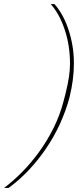

<svg xmlns="http://www.w3.org/2000/svg" viewBox="-118 -780 411 938"><path d="M-98 138Q-54 105 -10 60.5Q34 16 73.5 -38.5Q113 -93 144.5 -156.5Q176 -220 194 -291L202 -322Q214 -370 219 -405Q224 -440 224 -469Q224 -558 198 -635.5Q172 -713 130 -760H148Q167 -739 184 -709.5Q201 -680 214 -643Q227 -606 235 -562.5Q243 -519 243 -471Q243 -429 237.5 -388Q232 -347 222 -306Q204 -238 174.5 -174Q145 -110 106 -53Q67 4 21 52.5Q-25 101 -76 138H-98Z"/></svg>

Font: IBM Plex Serif Thin
Style: Italic
Weight: 100
Italic angle: -14°
Designer: Mike Abbink, Paul van der Laan, Pieter van Rosmalen
Foundry: Bold Monday
Version: Version 3.001